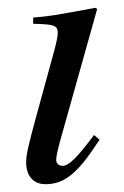

<svg xmlns="http://www.w3.org/2000/svg" viewBox="-20 -461 318 492"><path d="M221 -115C178 -58 157 -36 140 -36C130 -36 124 -43 124 -51C124 -61 128 -77 133 -96L229 -438L224 -441C123 -422 104 -419 65 -416V-400C119 -399 128 -396 128 -376C128 -368 124 -350 119 -331L71 -156C55 -96 47 -66 47 -46C47 -8 67 11 97 11C148 11 182 -21 235 -103Z"/></svg>

Font: STIXGeneral
Style: Italic
Weight: 400
Italic angle: -16.33°
Designer: MicroPress Inc., with final additions and corrections provided by Coen Hoffman, Elsevier (retired)
Version: Version 1.1.0